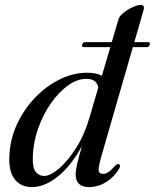

<svg xmlns="http://www.w3.org/2000/svg" viewBox="-20 -755 632 784"><path d="M315.5 -572.5Q318 -583 328 -583H436.5L464 -677Q468 -690 485.2 -703.5Q502.5 -717 522.5 -726Q542.5 -735 554.5 -735Q573 -735 565.5 -711.5L528.5 -583H584.5Q594.5 -583 591.5 -572.5Q589 -562.5 578.5 -562.5H522.5L398 -131Q381.5 -75 382.8 -60Q384 -45 401.5 -45Q411.5 -45 423 -52.5Q434.5 -60 451.5 -79.5Q461 -87.5 466 -84.5Q474.5 -79.5 465.5 -64.5Q445.5 -31.5 413 -11.2Q380.5 9 344.5 9Q289 9 289 -42.5Q289 -58.5 294.8 -84.5Q300.5 -110.5 315 -159Q270 -77.5 216 -34.2Q162 9 110.5 9Q64.5 9 39.2 -24.2Q14 -57.5 18.5 -123.5Q22 -189 50 -249Q78 -309 123 -356Q168 -403 223.2 -430.5Q278.5 -458 336.5 -458Q373 -458 396 -445.5L430.5 -562.5H322.5Q312 -562.5 315.5 -572.5ZM114 -117Q112 -70.5 125.8 -53.5Q139.5 -36.5 160 -36.5Q185.5 -36.5 221.2 -67Q257 -97.5 291.2 -151.5Q325.5 -205.5 345.5 -275.5L381.5 -398Q378.5 -413.5 367.2 -423.2Q356 -433 332 -433Q295 -433 257.2 -405.8Q219.5 -378.5 187.8 -333Q156 -287.5 136 -231.2Q116 -175 114 -117Z"/></svg>

Font: Fraunces 72pt S000
Style: Italic
Weight: 400
Italic angle: -16°
Version: Version 1.000; ttfautohint (v1.8.3)